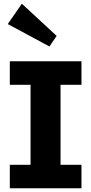

<svg xmlns="http://www.w3.org/2000/svg" viewBox="-20 -1017 493 1037"><path d="M145 -75V-613H307V-75ZM33 0V-127H420V0ZM33 -559V-686H420V-559ZM247 -766 22 -887 98 -997 286 -823Z"/></svg>

Font: BioRhyme ExtraBold ExtraBold
Style: Regular
Weight: 800
Version: Version 1.600;gftools[0.9.33]